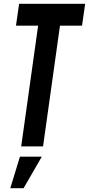

<svg xmlns="http://www.w3.org/2000/svg" viewBox="-20 -770 468 1010"><path d="M91.5 0 180.5 -635H64L80.5 -750H428L411.5 -635H295.5L206.5 0ZM34 220 85 54H200L104 220Z"/></svg>

Font: Mohave SemiBold
Style: Italic
Weight: 600
Italic angle: -8°
Designer: Gumpita Rahayu
Foundry: Tokotype
Version: Version 2.003